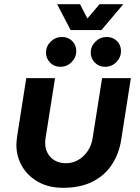

<svg xmlns="http://www.w3.org/2000/svg" viewBox="-20 -882 668 914"><path d="M603 -510 557 -217Q547 -151 513 -99Q479 -47 421 -17.5Q363 12 280 12Q212 12 162 -16Q112 -44 85 -90.5Q58 -137 58 -194Q58 -203 59.5 -214.5Q61 -226 62 -236L105 -510H242L197 -225Q196 -219 195.5 -213.5Q195 -208 195 -203Q195 -160 222 -132.5Q249 -105 295 -105Q326 -105 352.5 -120.5Q379 -136 397.5 -163Q416 -190 421 -225L466 -510ZM480 -564Q451 -564 431.5 -584Q412 -604 412 -631Q412 -662 434.5 -684Q457 -706 488 -706Q517 -706 536.5 -687Q556 -668 556 -639Q556 -609 534 -586.5Q512 -564 480 -564ZM267 -564Q238 -564 218.5 -584Q199 -604 199 -631Q199 -662 221.5 -684Q244 -706 275 -706Q304 -706 323.5 -687Q343 -668 343 -639Q343 -609 321 -586.5Q299 -564 267 -564ZM316 -739 252 -862H361L396 -794L454 -862H567L463 -739Z"/></svg>

Font: MuseoModerno Thin SemiBold
Style: Italic
Weight: 600
Italic angle: -9°
Version: Version 1.003